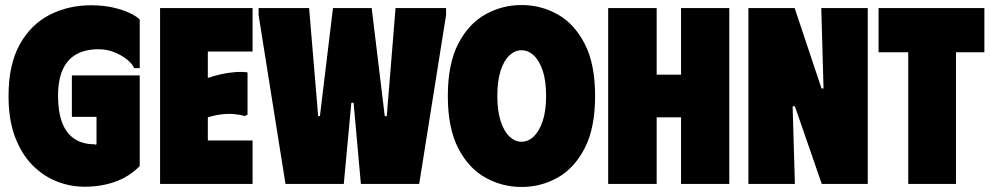

<svg xmlns="http://www.w3.org/2000/svg" viewBox="-20 -732 3944 764"><path d="M14 -350Q14 -475 58.5 -555Q103 -635 177.5 -673Q252 -711 342 -711Q391 -711 430 -702Q469 -693 496.5 -680Q524 -667 536 -654V-461H514Q506 -479 484.5 -496Q463 -513 434 -524.5Q405 -536 372 -536Q320 -536 284 -516Q248 -496 229.5 -455Q211 -414 211 -349Q211 -288 227 -245Q243 -202 275.5 -180Q308 -158 355 -158L358 -157Q360 -155 364 -158V-267H266V-432H536V-71Q493 -28 437.5 -8.5Q382 11 317 11Q259 11 205 -10.5Q151 -32 108 -76Q65 -120 39.5 -188Q14 -256 14 -350Z M985 -700V-527H807V-422Q834 -431 861.5 -437Q889 -443 915.5 -445Q942 -447 965 -444V-276L954 -270Q935 -276 911.5 -278Q888 -280 862 -277Q836 -274 807 -265V-173H985V0H617V-700Z M1009 -700H1210L1246 -270H1253L1305 -700H1459L1511 -270H1519L1554 -700H1755V-672L1648 0H1416L1387 -323H1378L1348 0H1116L1009 -672Z M1762 -350Q1762 -477 1803 -557Q1844 -637 1911 -674.5Q1978 -712 2055 -712Q2133 -712 2199.5 -674.5Q2266 -637 2307 -557Q2348 -477 2348 -350Q2348 -223 2307 -143Q2266 -63 2199.5 -25.5Q2133 12 2055 12Q1978 12 1911 -25.5Q1844 -63 1803 -143Q1762 -223 1762 -350ZM1959 -350Q1959 -291 1972 -250.5Q1985 -210 2007 -189Q2029 -168 2055 -168Q2082 -168 2104 -189Q2126 -210 2139.5 -250.5Q2153 -291 2153 -350Q2153 -411 2139.5 -451Q2126 -491 2104 -511.5Q2082 -532 2055 -532Q2029 -532 2007 -511.5Q1985 -491 1972 -450.5Q1959 -410 1959 -350Z M2690 -700H2882V0H2690V-265H2593V0H2400V-700H2593V-435H2690Z M3248 -700H3433V0H3250L3143 -309H3134L3143 0H2958V-700H3142L3249 -380H3257Z M3897 -700V-524H3784V0H3594V-524H3476V-700Z"/></svg>

Font: Phudu Light Black
Style: Regular
Weight: 900
Version: Version 1.005;gftools[0.9.23]